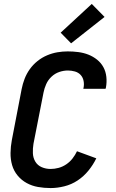

<svg xmlns="http://www.w3.org/2000/svg" viewBox="-20 -943 590 975"><path d="M237 12Q204 12 173 6.5Q142 1 115.5 -13.5Q89 -28 69.5 -51.5Q50 -75 41.5 -104.5Q33 -134 33.5 -166.5Q34 -199 40 -231L90 -491Q95 -517 105 -543Q115 -569 131.5 -592Q148 -615 170.5 -633Q193 -651 219 -662Q245 -673 271.5 -677.5Q298 -682 324 -682Q351 -682 378 -678.5Q405 -675 429 -665.5Q453 -656 473 -640Q493 -624 505 -602Q517 -580 520 -553Q523 -526 518 -499L516 -492H403L404 -496Q408 -514 404.5 -532Q401 -550 389.5 -562.5Q378 -575 360.5 -580Q343 -585 325 -585Q303 -585 281 -577.5Q259 -570 241.5 -553.5Q224 -537 214.5 -515.5Q205 -494 201 -473L150 -213Q146 -189 147 -165Q148 -141 159.5 -122Q171 -103 192 -94Q213 -85 237 -85Q257 -85 277.5 -90.5Q298 -96 316.5 -108.5Q335 -121 348.5 -138.5Q362 -156 371 -175L469 -139Q453 -106 429 -76.5Q405 -47 374 -26.5Q343 -6 307 3Q271 12 237 12ZM341 -723 288 -777 446 -923 511 -857Z"/></svg>

Font: Lode Term
Style: Bold Italic
Weight: 700
Italic angle: -11°
Monospace: yes
Designer: Belleve Invis
Foundry: Belleve Invis
Version: Version 29.2.0